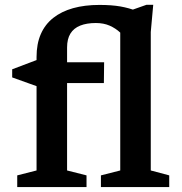

<svg xmlns="http://www.w3.org/2000/svg" viewBox="-20 -760 740 780"><path d="M252.5 -67.5 331.5 -47.5V0H50V-47.5L128.5 -67.5V-528.5Q128.5 -582 145.8 -621.5Q163 -661 196.2 -687.2Q229.5 -713.5 276.8 -726.8Q324 -740 384 -740Q433.5 -740 469 -733.8Q504.5 -727.5 535 -715.5L505.5 -716L575 -740.5H602.5L592.5 -630V-67.5L667.5 -47.5V0H390V-47.5L468.5 -67.5V-627.5Q450 -645 425.5 -655.8Q401 -666.5 369.5 -666.5Q332 -666.5 305.8 -656Q279.5 -645.5 266 -623.5Q252.5 -601.5 252.5 -567ZM403 -507 402 -422.5H171.5L128.5 -410L29.5 -445.5V-478.5L136.5 -519L194.5 -507Z"/></svg>

Font: Newsreader 7pt Medium
Style: Regular
Weight: 500
Designer: Hugues Gentile
Foundry: Production Type
Version: Version 1.003